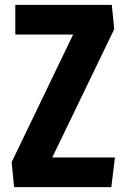

<svg xmlns="http://www.w3.org/2000/svg" viewBox="-20 -770 521 790"><path d="M38 0 28 -103 281 -628H43V-750H440L450 -650L195 -122H453L438 0Z"/></svg>

Font: Freeman
Style: Regular
Weight: 400
Designer: Vernon Adams, Aoife Mooney, Rodrigo Fuenzalida
Foundry: Rodrigo Fuenzalida
Version: Version 1.000; ttfautohint (v1.8.4.7-5d5b)